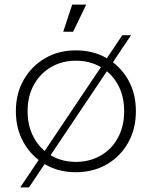

<svg xmlns="http://www.w3.org/2000/svg" viewBox="-20 -745 660 835"><path d="M310 4Q235 4 176.5 -30Q118 -64 83.5 -124Q49 -184 49 -261Q49 -339 83.5 -398.5Q118 -458 176.5 -492Q235 -526 310 -526Q385 -526 444 -492Q503 -458 537 -398.5Q571 -339 571 -261Q571 -184 537 -124Q503 -64 444 -30Q385 4 310 4ZM310 -41Q370 -41 418 -68.5Q466 -96 493 -146Q520 -196 520 -261Q520 -327 493 -376.5Q466 -426 418 -453.5Q370 -481 310 -481Q250 -481 202.5 -453.5Q155 -426 127.5 -376.5Q100 -327 100 -261Q100 -196 127.5 -146Q155 -96 202.5 -68.5Q250 -41 310 -41ZM68 70 512 -592H550L106 70ZM255 -607 294 -725H355L298 -607Z"/></svg>

Font: Montserrat Z Light
Style: Regular
Weight: 300
Designer: Julieta Ulanovsky
Foundry: Julieta Ulanovsky
Version: Version 8.000